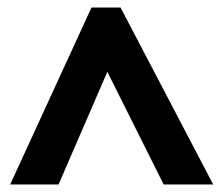

<svg xmlns="http://www.w3.org/2000/svg" viewBox="-20 -738 589 508"><path d="M7 -250 222 -718H299L544 -250H413L264 -548L135 -250Z"/></svg>

Font: Noto Sans Thaana ExtraBold
Style: Regular
Weight: 800
Designer: David Williams
Foundry: Google Inc.
Version: Version 3.001; ttfautohint (v1.8.4.7-5d5b)